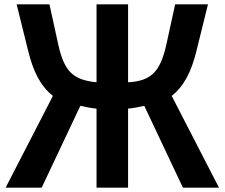

<svg xmlns="http://www.w3.org/2000/svg" viewBox="-20 -817 1040 889"><path d="M648 -327 827 52H994L775 -373C834 -420 866 -487 889 -579L943 -797H791L749 -605C721 -486 681 -442 573 -436V-797H427V-436C318 -447 279 -486 251 -605L209 -797H57L111 -579C134 -487 166 -420 225 -373L6 52H173L352 -327C375 -322 403 -316 427 -314V52H573V-314C597 -316 625 -322 648 -327Z"/></svg>

Font: LINE Seed JP_OTF Bold
Style: Regular
Weight: 700
Designer: LINE & Fontrix & Fontworks
Version: Version 1.009